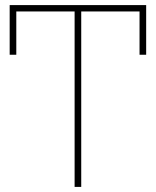

<svg xmlns="http://www.w3.org/2000/svg" viewBox="-20 -734 612 754"><path d="M554 -519H528V-689H299V0H273V-689H44V-519H18V-714H44H554Z"/></svg>

Font: Noto Sans UI Thin
Style: Regular
Weight: 250
Designer: Monotype Design Team
Foundry: Monotype Imaging Inc.
Version: Version 1.001